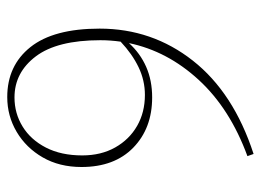

<svg xmlns="http://www.w3.org/2000/svg" viewBox="-115 -592 720 530"><g transform="rotate(-90 245.0 -327.0)"><path d="M81 -460Q81 -408 103 -369Q125 -330 162.5 -308.5Q200 -287 248 -287Q288 -287 324.5 -304.5Q361 -322 395 -354Q397 -368 398 -382Q399 -396 399 -410Q399 -529 354.5 -588Q310 -647 241 -647Q197 -647 160.5 -624.5Q124 -602 102.5 -560Q81 -518 81 -460ZM85 13 79 -4Q210 -52 289.5 -138.5Q369 -225 391 -331Q363 -300 325.5 -283.5Q288 -267 241 -267Q156 -267 102.5 -319Q49 -371 49 -462Q49 -523 75.5 -569Q102 -615 146 -641Q190 -667 242 -667Q329 -667 380 -603Q431 -539 431 -412Q431 -267 342.5 -154.5Q254 -42 85 13Z"/></g></svg>

Font: Source Serif 4 ExtraLight
Style: Regular
Weight: 200
Designer: Frank Grießhammer
Foundry: Adobe
Version: Version 4.005;hotconv 1.1.0;makeotfexe 2.6.0